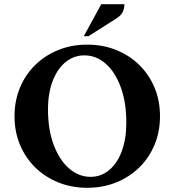

<svg xmlns="http://www.w3.org/2000/svg" viewBox="-20 -882 829 912"><path d="M394 10Q320 10 257 -15.5Q194 -41 147.5 -86.5Q101 -132 75 -194Q49 -256 49 -330Q49 -404 75 -466Q101 -528 147.5 -573.5Q194 -619 257 -644.5Q320 -670 394 -670Q469 -670 532 -644.5Q595 -619 641.5 -573.5Q688 -528 714 -466Q740 -404 740 -330Q740 -256 714 -194Q688 -132 641.5 -86.5Q595 -41 532 -15.5Q469 10 394 10ZM410 -42Q460 -42 498.5 -74Q537 -106 558.5 -164Q580 -222 580 -300Q580 -396 553.5 -468Q527 -540 482 -579.5Q437 -619 381 -619Q331 -619 292 -587.5Q253 -556 230.5 -498Q208 -440 208 -362Q208 -266 235 -194Q262 -122 308 -82Q354 -42 410 -42ZM378 -710 461 -862H571Q571 -843 563 -825.5Q555 -808 531 -793L400 -710Z"/></svg>

Font: Spectral SC
Style: Bold
Weight: 700
Designer: Jean-Baptiste Levee
Foundry: Production Type
Version: Version 2.001